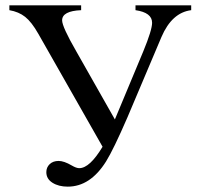

<svg xmlns="http://www.w3.org/2000/svg" viewBox="-20 -682 751 717"><path d="M694 -662V-644Q622 -635 583 -544L456 -244Q404 -124 376 -79Q317 15 233 15Q199 15 176 0.5Q153 -14 153 -39Q153 -57 165.5 -69Q178 -81 199 -81Q219 -81 248 -64Q265 -54 276 -54Q315 -54 363 -134L123 -556Q98 -600 74 -619Q50 -638 15 -644V-662H283V-644Q212 -641 212 -606Q212 -582 265 -490L409 -236L515 -490Q548 -570 548 -597Q548 -635 486 -644V-662Z"/></svg>

Font: STIX Math
Style: Regular
Weight: 400
Designer: MicroPress Inc., with final additions and corrections provided by Coen Hoffman, Elsevier (retired)
Version: Version 1.1.1